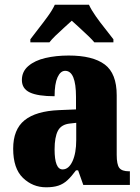

<svg xmlns="http://www.w3.org/2000/svg" viewBox="-20 -786 594 816"><path d="M176 10Q119 10 77.5 -30Q36 -70 36 -154Q36 -236 84.5 -275Q133 -314 231 -318L303 -321V-374Q303 -485 257 -485Q237 -485 224.5 -457.5Q212 -430 212 -377Q141 -377 107 -393Q73 -409 73 -446Q73 -482 100.5 -505.5Q128 -529 173 -539.5Q218 -550 272 -550Q374 -550 425 -512Q476 -474 476 -381V-128Q476 -87 487 -72.5Q498 -58 528 -58H532V0H334L312 -62H303Q283 -35 266 -19.5Q249 -4 228 3Q207 10 176 10ZM246 -66Q272 -66 288 -100.5Q304 -135 304 -191V-264L277 -261Q240 -257 226 -230Q212 -203 212 -151Q212 -66 246 -66ZM109 -619Q123 -638 143.5 -664Q164 -690 183.5 -717Q203 -744 213 -766H358Q368 -744 387 -717Q406 -690 427 -664Q448 -638 462 -619V-606H381Q374 -615 356 -632.5Q338 -650 318 -668Q298 -686 285 -698Q271 -685 252 -668Q233 -651 216 -634.5Q199 -618 190 -606H109Z"/></svg>

Font: Noto Serif Lao Condensed Black
Style: Regular
Weight: 900
Width: 3
Designer: Monotype Design Team
Foundry: Monotype Imaging Inc.
Version: Version 2.003; ttfautohint (v1.8.4.7-5d5b)